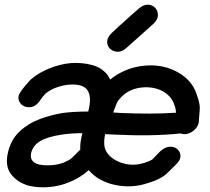

<svg xmlns="http://www.w3.org/2000/svg" viewBox="-20 -792 894 816"><path d="M101 -3Q143 7 189 3Q235 -1 275 -18Q324 -38 357 -69Q398 -21 469 -6Q541 9 609 -14Q656 -28 683 -49Q688 -53 729 -94Q747 -111 747 -128.5Q747 -146 734.5 -157.5Q722 -169 702.5 -168.5Q683 -168 662 -150Q652 -140 641.5 -129Q631 -118 627 -114Q618 -108 594 -100Q554 -87 515 -95Q476 -103 450 -126Q424 -149 423 -181Q422 -200 427 -222Q459 -220 466 -220Q628 -212 748 -225Q757 -221 770 -222Q790 -225 806 -239.5Q822 -254 825 -273Q825 -283 827 -302Q829 -321 829 -336Q829 -348 823 -369Q817 -390 809 -409Q784 -462 723 -491.5Q662 -521 586 -512Q510 -503 448 -454Q444 -463 438 -472Q414 -504 372 -515.5Q330 -527 282 -524Q237 -520 191.5 -502Q146 -484 113 -456Q111 -454 108.5 -451.5Q106 -449 103 -446L94 -435Q89 -431 85 -425L78 -416Q75 -412 73 -410L71 -406Q55 -387 59 -369.5Q63 -352 78 -343Q93 -334 112.5 -337Q132 -340 148 -362L161 -380Q167 -387 169 -389Q170 -391 173 -394Q211 -425 271 -432Q330 -437 350 -411Q372 -382 355 -318Q295 -318 248 -312Q197 -304 148 -285.5Q99 -267 62 -232Q25 -197 13 -140Q1 -85 27.5 -51Q54 -17 101 -3ZM145 -93Q105 -104 112 -140Q119 -173 150.5 -192Q182 -211 243 -220Q282 -226 330 -226Q320 -187 321 -159L322 -157L304 -139Q295 -130 285.5 -121Q276 -112 267 -109L251 -101Q227 -92 198.5 -90Q170 -88 145 -93ZM491 -312Q484 -312 461 -314Q466 -326 472.5 -344Q479 -362 487 -370L498 -382Q528 -412 574 -419Q620 -426 660 -410Q699 -393 716 -359Q728 -332 728 -313Q626 -306 491 -312ZM517 -588Q550 -617 562 -628Q574 -639 593 -656Q611 -672 630 -689Q650 -707 651 -725.5Q652 -744 641 -757Q630 -770 612 -772Q594 -774 574 -759L543 -732Q537 -727 525.5 -716.5Q514 -706 502.5 -695.5Q491 -685 486 -681L455 -652Q436 -634 435.5 -615.5Q435 -597 447.5 -585Q460 -573 479 -572Q498 -571 517 -588Z"/></svg>

Font: Balsamiq Sans
Style: Italic
Weight: 400
Italic angle: -12°
Designer: Michael Angeles
Foundry: Balsamiq SRL
Version: Version 1.020; ttfautohint (v1.8.4.7-5d5b);gftools[0.9.26]